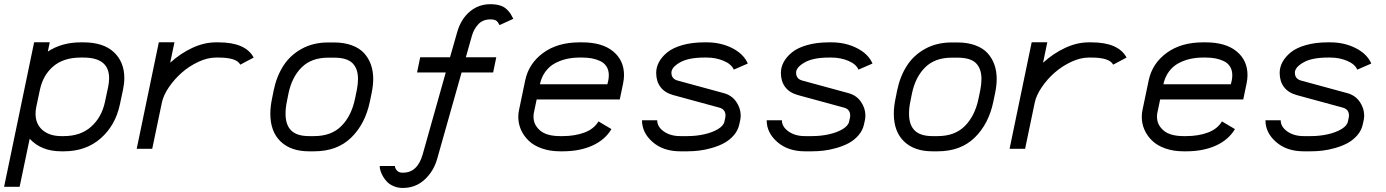

<svg xmlns="http://www.w3.org/2000/svg" viewBox="-50 -716 6671 924"><path d="M142.1 -284.2 124.5 -201.2Q121.1 -184.6 121.1 -168.5Q121.1 -118.7 155 -89.8Q189 -61 245.1 -61H257.3Q337.9 -61 388.7 -106.4Q439.5 -151.9 455.1 -225.6L470.7 -298.8Q475.1 -321.3 475.1 -339.8Q475.1 -439 351.1 -439H338.9Q256.3 -439 206.8 -397Q157.2 -355 142.1 -284.2ZM44.4 183.1H-30.3L114.3 -512.7H189.5L180.2 -467.8Q247.6 -512.2 338.9 -512.2H351.1Q447.3 -512.2 497.8 -465.1Q548.3 -418 548.3 -339.8Q548.3 -314.9 542 -284.2L526.4 -210.9Q504.9 -111.8 434.1 -49.8Q363.3 12.2 257.3 12.2H245.1Q148.4 12.2 92.8 -48.3Z M1001.5 -439H989.3Q949.2 -439 905 -418.5Q860.8 -397.9 825 -366.5Q789.1 -335 762.7 -296.1Q736.3 -257.3 729 -222.2L682.6 0H607.9L714.4 -512.7H789.6L769 -414.1Q818.4 -459 875.5 -485.6Q932.6 -512.2 989.3 -512.2H1001.5Q1131.8 -512.2 1170.9 -439L1106.4 -404.8Q1088.9 -439 1001.5 -439Z M1557.6 -438.5H1529.8Q1449.2 -438.5 1402.1 -392.1Q1355 -345.7 1338.4 -266.6L1330.6 -227.5Q1324.2 -197.3 1324.2 -168.9Q1324.2 -114.7 1351.6 -87.9Q1378.9 -61 1437 -61H1461.9Q1544.9 -61 1593.3 -109.9Q1641.6 -158.7 1658.7 -241.7L1667 -281.7Q1672.9 -311.5 1672.9 -335.9Q1672.9 -385.3 1646.5 -411.9Q1620.1 -438.5 1557.6 -438.5ZM1746.1 -335.9Q1746.1 -305.2 1738.3 -267.1L1730 -227.1Q1707.5 -119.1 1639.9 -53.5Q1572.3 12.2 1461.9 12.2H1437Q1349.6 12.2 1300.3 -35.2Q1251 -82.5 1251 -168.9Q1251 -203.1 1259.3 -242.2L1267.1 -281.2Q1281.2 -349.1 1314 -399.9Q1346.7 -450.7 1402.1 -481.2Q1457.5 -511.7 1529.8 -511.7H1557.6Q1606 -511.7 1643.1 -498Q1680.2 -484.4 1702.1 -460.2Q1724.1 -436 1735.1 -404.8Q1746.1 -373.5 1746.1 -335.9Z M2354 -595.2Q2346.7 -610.4 2338.1 -616.5Q2329.6 -622.6 2309.6 -622.6Q2273.4 -622.6 2251.7 -599.1Q2230 -575.7 2220.7 -542.5L2191.9 -440.4H2338.4L2323.2 -367.2H2171.4L2054.2 47.4Q2037.1 108.4 1993.4 148.4Q1949.7 188.5 1888.7 188.5Q1865.2 188.5 1845.7 180.4Q1826.2 172.4 1814 160.2Q1801.8 147.9 1793.2 133.1Q1784.7 118.2 1781 105.5Q1777.3 92.8 1777.3 83H1850.6Q1850.6 93.8 1860.1 104.5Q1869.6 115.2 1888.7 115.2Q1959 115.2 1983.9 27.8L2095.2 -367.2H1957L1972.2 -440.4H2115.7L2150.4 -562Q2168.5 -624.5 2210.9 -660.2Q2253.4 -695.8 2309.6 -695.8Q2336.4 -695.8 2356.2 -689.7Q2376 -683.6 2388.7 -671.1Q2401.4 -658.7 2407 -649.9Q2412.6 -641.1 2420.4 -625.5Z M2873 -310.5 2877.4 -329.1Q2879.9 -340.8 2879.9 -354.5Q2879.9 -378.4 2868.9 -395.8Q2857.9 -413.1 2838.6 -422.1Q2819.3 -431.2 2798.1 -435.1Q2776.9 -439 2751.5 -439H2739.3Q2706.5 -439 2677 -432.4Q2647.5 -425.8 2620.6 -411.4Q2593.8 -397 2574.7 -371.1Q2555.7 -345.2 2548.3 -310.5ZM2532.7 -237.3 2519 -171.9Q2517.6 -165.5 2517.6 -153.3Q2517.6 -115.2 2549.1 -88.1Q2580.6 -61 2645.5 -61H2657.7Q2716.3 -61 2762.5 -78.1Q2808.6 -95.2 2830.1 -131.8L2892.6 -94.7Q2861.8 -43 2801 -15.4Q2740.2 12.2 2657.7 12.2H2645.5Q2597.2 12.2 2558.1 -1.5Q2519 -15.1 2494.6 -38.6Q2470.2 -62 2457.3 -91.3Q2444.3 -120.6 2444.3 -153.3Q2444.3 -171.4 2447.8 -186.5L2477.5 -329.1Q2494.6 -410.6 2564 -461.4Q2633.3 -512.2 2739.3 -512.2H2751.5Q2847.7 -512.2 2900.4 -469Q2953.1 -425.8 2953.1 -354.5Q2953.1 -335 2948.7 -314.5L2932.6 -237.3Z M3107.9 -365.2Q3107.9 -392.1 3121.3 -417.2Q3134.8 -442.4 3161.4 -464.1Q3188 -485.8 3234.1 -499Q3280.3 -512.2 3339.4 -512.2H3351.6Q3418.9 -512.2 3473.9 -484.4Q3528.8 -456.5 3548.8 -410.2L3481.4 -380.9Q3470.2 -407.2 3432.9 -423.1Q3395.5 -439 3351.6 -439H3339.4Q3263.2 -439 3222.2 -415.5Q3181.2 -392.1 3181.2 -366.2Q3181.2 -336.9 3210 -328.6L3432.1 -268.1Q3471.2 -257.8 3492.9 -226.6Q3514.6 -195.3 3514.6 -160.2Q3514.6 -150.9 3512.7 -139.6L3507.8 -117.2Q3501.5 -87.9 3481.2 -64.7Q3460.9 -41.5 3434.6 -27.3Q3408.2 -13.2 3375.7 -3.9Q3343.3 5.4 3314.2 8.8Q3285.2 12.2 3257.8 12.2H3223.6Q3142.1 12.2 3090.8 -32.5Q3039.6 -77.1 3039.6 -137.2H3112.8Q3112.8 -106 3144.5 -83.5Q3176.3 -61 3223.6 -61H3257.8Q3300.3 -61 3339.6 -69.8Q3378.9 -78.6 3405.8 -95Q3432.6 -111.3 3436.5 -131.8L3439.5 -146Q3441.4 -151.9 3441.4 -160.2Q3441.4 -189.5 3412.6 -197.8L3190.4 -258.3Q3149.4 -269.5 3128.7 -297.1Q3107.9 -324.7 3107.9 -365.2Z M3708 -365.2Q3708 -392.1 3721.4 -417.2Q3734.9 -442.4 3761.5 -464.1Q3788.1 -485.8 3834.2 -499Q3880.4 -512.2 3939.5 -512.2H3951.7Q4019 -512.2 4074 -484.4Q4128.9 -456.5 4148.9 -410.2L4081.5 -380.9Q4070.3 -407.2 4033 -423.1Q3995.6 -439 3951.7 -439H3939.5Q3863.3 -439 3822.3 -415.5Q3781.2 -392.1 3781.2 -366.2Q3781.2 -336.9 3810.1 -328.6L4032.2 -268.1Q4071.3 -257.8 4093 -226.6Q4114.7 -195.3 4114.7 -160.2Q4114.7 -150.9 4112.8 -139.6L4107.9 -117.2Q4101.6 -87.9 4081.3 -64.7Q4061 -41.5 4034.7 -27.3Q4008.3 -13.2 3975.8 -3.9Q3943.4 5.4 3914.3 8.8Q3885.3 12.2 3857.9 12.2H3823.7Q3742.2 12.2 3690.9 -32.5Q3639.6 -77.1 3639.6 -137.2H3712.9Q3712.9 -106 3744.6 -83.5Q3776.4 -61 3823.7 -61H3857.9Q3900.4 -61 3939.7 -69.8Q3979 -78.6 4005.9 -95Q4032.7 -111.3 4036.6 -131.8L4039.6 -146Q4041.5 -151.9 4041.5 -160.2Q4041.5 -189.5 4012.7 -197.8L3790.5 -258.3Q3749.5 -269.5 3728.8 -297.1Q3708 -324.7 3708 -365.2Z M4558.1 -438.5H4530.3Q4449.7 -438.5 4402.6 -392.1Q4355.5 -345.7 4338.9 -266.6L4331.1 -227.5Q4324.7 -197.3 4324.7 -168.9Q4324.7 -114.7 4352.1 -87.9Q4379.4 -61 4437.5 -61H4462.4Q4545.4 -61 4593.8 -109.9Q4642.1 -158.7 4659.2 -241.7L4667.5 -281.7Q4673.3 -311.5 4673.3 -335.9Q4673.3 -385.3 4647 -411.9Q4620.6 -438.5 4558.1 -438.5ZM4746.6 -335.9Q4746.6 -305.2 4738.8 -267.1L4730.5 -227.1Q4708 -119.1 4640.4 -53.5Q4572.8 12.2 4462.4 12.2H4437.5Q4350.1 12.2 4300.8 -35.2Q4251.5 -82.5 4251.5 -168.9Q4251.5 -203.1 4259.8 -242.2L4267.6 -281.2Q4281.7 -349.1 4314.5 -399.9Q4347.2 -450.7 4402.6 -481.2Q4458 -511.7 4530.3 -511.7H4558.1Q4606.4 -511.7 4643.6 -498Q4680.7 -484.4 4702.6 -460.2Q4724.6 -436 4735.6 -404.8Q4746.6 -373.5 4746.6 -335.9Z M5202.1 -439H5189.9Q5149.9 -439 5105.7 -418.5Q5061.5 -397.9 5025.6 -366.5Q4989.7 -335 4963.4 -296.1Q4937 -257.3 4929.7 -222.2L4883.3 0H4808.6L4915 -512.7H4990.2L4969.7 -414.1Q5019 -459 5076.2 -485.6Q5133.3 -512.2 5189.9 -512.2H5202.1Q5332.5 -512.2 5371.6 -439L5307.1 -404.8Q5289.6 -439 5202.1 -439Z M5873.5 -310.5 5877.9 -329.1Q5880.4 -340.8 5880.4 -354.5Q5880.4 -378.4 5869.4 -395.8Q5858.4 -413.1 5839.1 -422.1Q5819.8 -431.2 5798.6 -435.1Q5777.3 -439 5752 -439H5739.7Q5707 -439 5677.5 -432.4Q5647.9 -425.8 5621.1 -411.4Q5594.2 -397 5575.2 -371.1Q5556.2 -345.2 5548.8 -310.5ZM5533.2 -237.3 5519.5 -171.9Q5518.1 -165.5 5518.1 -153.3Q5518.1 -115.2 5549.6 -88.1Q5581.1 -61 5646 -61H5658.2Q5716.8 -61 5762.9 -78.1Q5809.1 -95.2 5830.6 -131.8L5893.1 -94.7Q5862.3 -43 5801.5 -15.4Q5740.7 12.2 5658.2 12.2H5646Q5597.7 12.2 5558.6 -1.5Q5519.5 -15.1 5495.1 -38.6Q5470.7 -62 5457.8 -91.3Q5444.8 -120.6 5444.8 -153.3Q5444.8 -171.4 5448.2 -186.5L5478 -329.1Q5495.1 -410.6 5564.5 -461.4Q5633.8 -512.2 5739.7 -512.2H5752Q5848.1 -512.2 5900.9 -469Q5953.6 -425.8 5953.6 -354.5Q5953.6 -335 5949.2 -314.5L5933.1 -237.3Z M6108.4 -365.2Q6108.4 -392.1 6121.8 -417.2Q6135.3 -442.4 6161.9 -464.1Q6188.5 -485.8 6234.6 -499Q6280.8 -512.2 6339.8 -512.2H6352.1Q6419.4 -512.2 6474.4 -484.4Q6529.3 -456.5 6549.3 -410.2L6481.9 -380.9Q6470.7 -407.2 6433.3 -423.1Q6396 -439 6352.1 -439H6339.8Q6263.7 -439 6222.7 -415.5Q6181.6 -392.1 6181.6 -366.2Q6181.6 -336.9 6210.4 -328.6L6432.6 -268.1Q6471.7 -257.8 6493.4 -226.6Q6515.1 -195.3 6515.1 -160.2Q6515.1 -150.9 6513.2 -139.6L6508.3 -117.2Q6502 -87.9 6481.7 -64.7Q6461.4 -41.5 6435.1 -27.3Q6408.7 -13.2 6376.2 -3.9Q6343.8 5.4 6314.7 8.8Q6285.6 12.2 6258.3 12.2H6224.1Q6142.6 12.2 6091.3 -32.5Q6040 -77.1 6040 -137.2H6113.3Q6113.3 -106 6145 -83.5Q6176.8 -61 6224.1 -61H6258.3Q6300.8 -61 6340.1 -69.8Q6379.4 -78.6 6406.2 -95Q6433.1 -111.3 6437 -131.8L6439.9 -146Q6441.9 -151.9 6441.9 -160.2Q6441.9 -189.5 6413.1 -197.8L6190.9 -258.3Q6149.9 -269.5 6129.2 -297.1Q6108.4 -324.7 6108.4 -365.2Z"/></svg>

Font: Anka/Coder
Style: Italic
Weight: 400
Italic angle: -12°
Monospace: yes
Version: Version 001.100